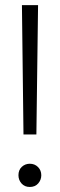

<svg xmlns="http://www.w3.org/2000/svg" viewBox="-20 -717 232 744"><path d="M121 -196H71L65 -697H127.5ZM95.5 7.5Q75.5 7.5 63.5 -6Q51.5 -19.5 51.5 -38Q51.5 -58.5 64.5 -70.5Q77.5 -82.5 95.5 -82.5Q114.5 -82.5 127.2 -69.8Q140 -57 140 -38Q140 -20 128 -6.2Q116 7.5 95.5 7.5Z"/></svg>

Font: Acari Sans Neue
Style: Regular
Weight: 400
Designer: Alfredo Marco Pradil (font), Cristiano Sobral (main changes)
Foundry: Hanken Design Co. (font), Cristiano Sobral (main changes)
Version: Version 2.459;March 19, 2022;FontCreator 14.0.0.2808 64-bit;